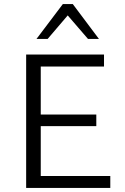

<svg xmlns="http://www.w3.org/2000/svg" viewBox="-20 -927 619 947"><path d="M109 0V-658H493V-599H181V-362H455V-305H181V-59H524V0ZM290 -907H339L468 -735H414L314 -851L215 -735H160Z"/></svg>

Font: QiushuiShotai Bright
Style: Regular
Weight: 400
Designer: Christian Thalmann (Catharsis Fonts)
Version: Version 1.250;